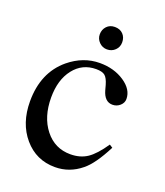

<svg xmlns="http://www.w3.org/2000/svg" viewBox="-120 -705 685 797"><g transform="rotate(20 222.0 -306.0)"><path d="M301 -572Q301 -551 286.5 -537Q272 -523 251 -523Q231 -523 216.5 -537.5Q202 -552 202 -572Q202 -593 215.5 -607.5Q229 -622 251 -622Q274 -622 287.5 -608Q301 -594 301 -572ZM398 -156 412 -147Q369 -63 330 -32Q279 10 215 10Q132 10 78.5 -52.5Q25 -115 25 -212Q25 -339 109 -409Q171 -460 244 -460Q307 -460 352.5 -429.5Q398 -399 398 -357Q398 -340 384 -327.5Q370 -315 351 -315Q316 -315 303 -361L297 -383Q289 -411 277 -421Q265 -431 238 -431Q177 -431 139.5 -383Q102 -335 102 -257Q102 -171 145 -116.5Q188 -62 257 -62Q300 -62 331 -82.5Q362 -103 398 -156Z"/></g></svg>

Font: STIX MathJax Latin
Style: Regular
Weight: 400
Designer: MicroPress Inc., with final additions and corrections provided by Coen Hoffman, Elsevier (retired)
Version: Version 1.1.1